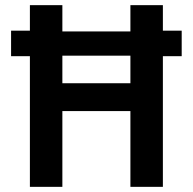

<svg xmlns="http://www.w3.org/2000/svg" viewBox="-20 -725 749 745"><path d="M96 0V-507H23V-606H96V-705H222V-603H486V-705H612V-606H685V-507H612V0H486V-294H222V0ZM222 -402H486V-509H222Z"/></svg>

Font: Nunito Sans 7pt Condensed
Style: Bold
Weight: 700
Width: 3
Designer: Vernon Adams
Foundry: Vernon Adams
Version: Version 3.101;gftools[0.9.27]